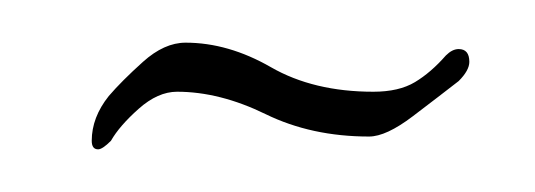

<svg xmlns="http://www.w3.org/2000/svg" viewBox="-20 -330 251 90"><path d="M32 -264Q28 -260 26 -260Q23 -260 23 -264Q23 -275 31 -285Q37 -292 47 -301Q57 -310 67 -310Q87 -310 107 -298.5Q127 -287 155 -287Q167 -287 174.5 -291.5Q182 -296 189 -304Q192 -307 195 -307Q200 -307 200 -301Q200 -297 195 -292Q186 -285 173.5 -275.5Q161 -266 153 -266Q126 -266 104.5 -276.5Q83 -287 63 -287Q54 -287 45 -279Q36 -271 32 -264Z"/></svg>

Font: Fuggles
Style: Regular
Weight: 400
Designer: Rob Leuschke
Foundry: Robert E. Leuschke
Version: Version 1.100; ttfautohint (v1.8.3)